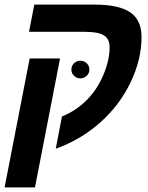

<svg xmlns="http://www.w3.org/2000/svg" viewBox="-22 -626 642 834"><path d="M238.8 -372.1 129.9 188H-2L106.9 -372.1ZM127 -606H389.2Q494.1 -606 543.5 -572.5Q592.8 -539.1 592.8 -464.8Q592.8 -367.7 545.4 -268.6Q498 -169.4 413.6 -94.2Q329.1 -19 220.2 20L247.1 -120.1Q306.2 -143.6 352.8 -189.5Q399.4 -235.4 426.8 -300Q454.1 -364.7 454.1 -420.9Q454.1 -456.5 429.7 -472.2Q405.3 -487.8 347.2 -487.8H104ZM288.1 -323.2Q288.1 -340.3 299.8 -351.3Q311.5 -362.3 327.1 -362.3Q342.8 -362.3 354.5 -351.3Q366.2 -340.3 366.2 -323.2Q366.2 -307.6 354.5 -296.6Q342.8 -285.6 327.1 -285.6Q311.5 -285.6 299.8 -296.6Q288.1 -307.6 288.1 -323.2Z"/></svg>

Font: Liberation Mono
Style: Bold Italic
Weight: 700
Italic angle: -12°
Monospace: yes
Designer: Steve Matteson
Foundry: Ascender Corporation
Version: Version 2.1.5